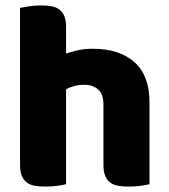

<svg xmlns="http://www.w3.org/2000/svg" viewBox="-20 -681 625 709"><path d="M532 -1Q522 2 500.5 5Q479 8 456 8Q434 8 416.5 5Q399 2 387 -7Q375 -16 368.5 -31.5Q362 -47 362 -72V-294Q362 -335 341.5 -351.5Q321 -368 291 -368Q271 -368 253 -363Q235 -358 224 -351V-1Q214 2 192.5 5Q171 8 148 8Q126 8 108.5 5Q91 2 79 -7Q67 -16 60.5 -31.5Q54 -47 54 -72V-652Q65 -654 86.5 -657.5Q108 -661 130 -661Q152 -661 169.5 -658Q187 -655 199 -646Q211 -637 217.5 -621.5Q224 -606 224 -581V-483Q237 -488 263.5 -494.5Q290 -501 322 -501Q421 -501 476.5 -451.5Q532 -402 532 -304Z"/></svg>

Font: Baloo Tamma
Style: Regular
Weight: 400
Designer: Divya Kowshik and Ek Type
Foundry: Ek Type
Version: Version 1.443;PS 1.000;hotconv 16.6.51;makeotf.lib2.5.65220;